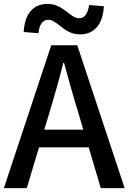

<svg xmlns="http://www.w3.org/2000/svg" viewBox="-21 -969 663 989"><path d="M438 -943C431 -898 414 -875 387 -875C339 -875 306 -949 224 -949C152 -949 106 -900 101 -804L177 -798C182 -844 199 -867 228 -867C276 -867 307 -792 391 -792C463 -792 509 -841 514 -937ZM498 0H621L377 -736H243L-1 0H117L180 -210H436ZM207 -301 237 -400C261 -480 284 -561 305 -645H309C332 -561 354 -480 379 -400L408 -301Z"/></svg>

Font: Spoqa Han Sans Neo Medium
Style: Regular
Weight: 500
Designer: [Spoqa Han Sans Neo] Dong-huui Kim  Younghwa Kang  Yujin Lee  [Noto Sans] Ryoko NISHIZUKA  (kana & ideographs); Paul D. 
Foundry: Spoqa (http://www.spoqa-han-sans.com)
Version: Version 1.000